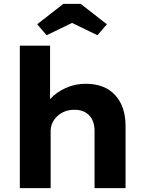

<svg xmlns="http://www.w3.org/2000/svg" viewBox="-20 -977 748 997"><path d="M83 -740H240V-462Q272 -498 321 -520Q370 -542 424 -542Q524 -542 578 -483Q632 -424 632 -322V0H471V-297Q471 -349 443 -378Q415 -407 367 -407Q314 -407 278.5 -374.5Q243 -342 243 -296V0H163H83ZM173 -851 309 -957H399L535 -851L486 -794L354 -858L222 -794Z"/></svg>

Font: Lexend Exa HM Xlight
Style: Bold
Weight: 700
Designer: Bonnie Shaver-Troup, Thomas Jockin, Octavio Pardo
Foundry: Lexend
Version: Version 1.091